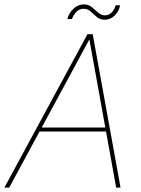

<svg xmlns="http://www.w3.org/2000/svg" viewBox="-36 -856 642 876"><path d="M-16 0 363 -700H387L514 0H494L372 -675H371L6 0ZM128 -256 141 -274H457L462 -256ZM271 -769Q279 -798 300 -817Q321 -836 346 -836Q368 -836 383 -823.5Q398 -811 412 -798.5Q426 -786 443 -786Q460 -786 472.5 -798Q485 -810 492 -832H512Q507 -805 487.5 -785.5Q468 -766 442 -766Q420 -766 405.5 -778.5Q391 -791 377.5 -803.5Q364 -816 345 -816Q328 -816 314.5 -804Q301 -792 292 -769Z"/></svg>

Font: DM Sans 28pt Thin
Style: Italic
Weight: 250
Italic angle: -10°
Version: Version 4.004;gftools[0.9.30]